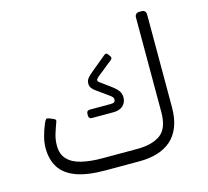

<svg xmlns="http://www.w3.org/2000/svg" viewBox="-107 -874 1078 997"><g transform="rotate(-15 432.0 -375.0)"><path d="M341 0Q244 0 184.5 -22Q125 -44 97.5 -87Q70 -130 70 -192Q70 -221 78.5 -253.5Q87 -286 101 -319Q108 -335 113 -338Q118 -341 129 -336L142 -331Q152 -327 157.5 -323Q163 -319 159 -309Q148 -280 139 -250.5Q130 -221 130 -189Q130 -143 156 -115.5Q182 -88 229.5 -76.5Q277 -65 341 -65H529Q609 -65 654 -97.5Q699 -130 699 -218V-727Q699 -737 705.5 -743.5Q712 -750 722 -750H736Q747 -750 753 -743.5Q759 -737 759 -727V-228Q759 -167 742 -123.5Q725 -80 694 -53Q663 -26 620 -13Q577 0 524 0ZM344 -281Q326 -281 326 -299V-307Q326 -326 344 -326H458Q481 -326 481 -344Q481 -350 477.5 -355.5Q474 -361 464 -368L393 -419Q385 -425 378 -434.5Q371 -444 371 -458Q371 -475 381 -487Q391 -499 408 -513L488 -579Q495 -585 500 -585Q505 -585 509 -579L519 -565Q525 -555 516 -547L431 -479Q420 -469 420 -463Q420 -457 423.5 -454.5Q427 -452 431 -449L484 -410Q510 -391 519.5 -376Q529 -361 529 -343Q529 -315 510.5 -298Q492 -281 459 -281Z"/></g></svg>

Font: Rubik Light
Style: Regular
Weight: 300
Designer: Hubert and Fischer
Foundry: Hubert and Fischer
Version: Version 2.300;gftools[0.9.30]